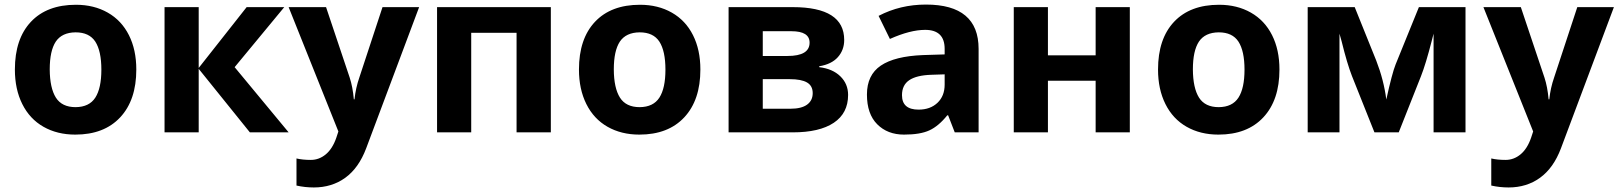

<svg xmlns="http://www.w3.org/2000/svg" viewBox="-20 -577 7056 837"><path d="M574.2 -273.9Q574.2 -140.6 503.9 -65.4Q433.6 9.8 308.1 9.8Q229.5 9.8 169.4 -24.4Q109.4 -58.6 77.1 -123.5Q44.9 -188 44.9 -273.9Q44.9 -407.7 114.7 -481.9Q184.6 -556.2 311 -556.2Q389.6 -556.2 449.7 -522Q509.8 -487.8 542 -423.8Q574.2 -359.9 574.2 -273.9ZM196.8 -274.4Q197.3 -193.4 223.6 -151.4Q250 -109.9 309.6 -109.9Q369.1 -110.4 395.5 -151.4Q421.9 -192.4 421.9 -273.4Q421.9 -354.5 395.5 -395.5Q369.1 -436 309.6 -436Q250 -435.5 223.1 -395.5Q196.8 -355.5 196.8 -274.4Z M846.2 0H697.3V-545.9H846.2V-280.8L1055.2 -545.9H1219.2L1002.9 -284.2L1238.3 0H1069.3L846.2 -276.9Z M1348.1 240.2Q1309.6 240.2 1272.5 231.9V113.8Q1299.3 120.1 1335 120.1Q1371.1 120.1 1400.4 95.7Q1429.7 71.3 1446.3 22.9L1455.1 -3.9L1238.3 -545.9H1401.4L1504.4 -238.8Q1517.6 -198.7 1522.5 -144H1525.4Q1530.8 -194.3 1546.4 -238.8L1647.5 -545.9H1807.1L1576.2 69.8Q1543.9 155.3 1485.4 197.8Q1426.8 240.2 1348.1 240.2Z M2381.3 -545.9V0H2231.9V-434.1H2034.2V0H1885.3V-545.9Z M3033.2 -273.9Q3033.2 -140.6 2962.9 -65.4Q2892.6 9.8 2767.1 9.8Q2688.5 9.8 2628.4 -24.4Q2568.4 -58.6 2536.1 -123.5Q2503.9 -188 2503.9 -273.9Q2503.9 -407.7 2573.7 -481.9Q2643.6 -556.2 2770 -556.2Q2848.6 -556.2 2908.7 -522Q2968.8 -487.8 3001 -423.8Q3033.2 -359.9 3033.2 -273.9ZM2655.8 -274.4Q2656.2 -193.4 2682.6 -151.4Q2709 -109.9 2768.6 -109.9Q2828.1 -110.4 2854.5 -151.4Q2880.9 -192.4 2880.9 -273.4Q2880.9 -354.5 2854.5 -395.5Q2828.1 -436 2768.6 -436Q2709 -435.5 2682.1 -395.5Q2655.8 -355.5 2655.8 -274.4Z M3413.1 -333Q3509.3 -333 3509.3 -391.1Q3509.3 -440.9 3430.2 -440.9H3305.2V-333ZM3423.3 -231.9H3305.2V-103H3426.3Q3473.6 -103 3498.3 -120.8Q3522.9 -138.7 3522.9 -170.9Q3522.9 -203.1 3498 -217.5Q3473.1 -231.9 3423.3 -231.9ZM3436 -545.9Q3660.2 -545.9 3660.2 -402.8Q3660.2 -358.9 3632.6 -327.9Q3605 -296.9 3551.3 -288.1V-284.2Q3609.4 -277.3 3643.3 -244.4Q3677.2 -211.4 3677.2 -163.1Q3677.2 -83.5 3614.7 -41.7Q3552.2 0 3436 0H3156.2V-545.9Z M3912.1 -162.1Q3912.1 -99.1 3984.4 -99.1Q4035.6 -99.1 4066.9 -128.9Q4098.1 -158.7 4098.1 -208V-252.9L4040.5 -251Q3975.6 -249 3943.8 -227.5Q3912.1 -206.1 3912.1 -162.1ZM3920.9 9.8Q3849.1 9.8 3804.2 -35.2Q3759.3 -80.1 3759.3 -165Q3759.3 -250 3819.8 -291Q3880.4 -332 4003.4 -336.9L4098.1 -339.8V-363.8Q4098.1 -446.8 4013.2 -446.8Q3947.8 -446.8 3859.4 -407.2L3810.1 -507.8Q3904.3 -557.1 4016.6 -557.1Q4246.1 -557.1 4246.1 -363.8V0H4142.1L4113.3 -74.2H4109.4Q4071.8 -27.3 4031.7 -8.8Q3991.7 9.8 3920.9 9.8Z M4548.3 -545.9V-335.9H4756.3V-545.9H4905.3V0H4756.3V-225.1H4548.3V0H4399.4V-545.9Z M5557.6 -273.9Q5557.6 -140.6 5487.3 -65.4Q5417 9.8 5291.5 9.8Q5212.9 9.8 5152.8 -24.4Q5092.8 -58.6 5060.5 -123.5Q5028.3 -188 5028.3 -273.9Q5028.3 -407.7 5098.1 -481.9Q5168 -556.2 5294.4 -556.2Q5373 -556.2 5433.1 -522Q5493.2 -487.8 5525.4 -423.8Q5557.6 -359.9 5557.6 -273.9ZM5180.2 -274.4Q5180.7 -193.4 5207 -151.4Q5233.4 -109.9 5293 -109.9Q5352.5 -110.4 5378.9 -151.4Q5405.3 -192.4 5405.3 -273.4Q5405.3 -354.5 5378.9 -395.5Q5352.5 -436 5293 -436Q5233.4 -435.5 5206.5 -395.5Q5180.2 -355.5 5180.2 -274.4Z M6368.7 0H6229.5V-430.2L6221.7 -399.9Q6195.3 -296.9 6174.3 -244.1L6077.6 0H5971.7L5873.5 -246.1Q5852.5 -299.8 5828.6 -397L5819.3 -430.2V0H5680.7V-545.9H5885.7L5979.5 -313Q6012.7 -227.5 6023.4 -143.1Q6048.8 -258.3 6064 -296.1Q6079.1 -334 6165.5 -545.9H6368.7Z M6556.6 240.2Q6518.1 240.2 6481 231.9V113.8Q6507.8 120.1 6543.5 120.1Q6579.6 120.1 6608.9 95.7Q6638.2 71.3 6654.8 22.9L6663.6 -3.9L6446.8 -545.9H6609.9L6712.9 -238.8Q6726.1 -198.7 6731 -144H6733.9Q6739.3 -194.3 6754.9 -238.8L6856 -545.9H7015.6L6784.7 69.8Q6752.4 155.3 6693.8 197.8Q6635.3 240.2 6556.6 240.2Z"/></svg>

Font: OpenSans-Bold
Style: Bold
Weight: 700
Foundry: Ascender Corporation
Version: Version 1.10